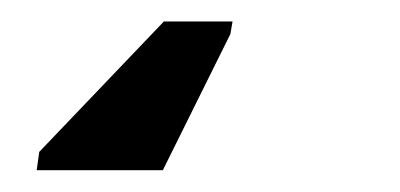

<svg xmlns="http://www.w3.org/2000/svg" viewBox="-20 42 373 179"><path d="M194.8 73.7 131.8 200.7H14.2L16.6 183.6L132.8 62H196.8Z"/></svg>

Font: Arimo SemiBold
Style: Italic
Weight: 600
Italic angle: -12°
Version: Version 1.33